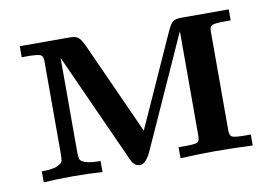

<svg xmlns="http://www.w3.org/2000/svg" viewBox="-56 -531 878 618"><g transform="rotate(-10 383.0 -222.5)"><path d="M41 0V-36Q75 -36 90.5 -42.5Q106 -49 108.5 -56Q111 -63 111 -80V-385Q111 -401 101.5 -405Q92 -409 57 -409H41V-445H203Q223 -445 231.5 -438.5Q240 -432 251 -409L387 -108Q395 -126 523 -410Q533 -432 541.5 -438.5Q550 -445 570 -445H724V-409H707Q672 -409 663.5 -405Q655 -401 655 -387V-60Q655 -44 664 -40Q673 -36 707 -36H724V0Q662 -3 602 -3H598Q550 -3 488 0V-36H504Q542 -36 549.5 -40Q557 -44 557 -62V-403Q554 -396 547.5 -382Q541 -368 538 -361L396 -46Q377 -1 356 -1Q353 -1 350 -2Q347 -3 345 -3.5Q343 -4 340.5 -6.5Q338 -9 336 -10.5Q334 -12 332 -15.5Q330 -19 329 -21Q328 -23 325.5 -27.5Q323 -32 322.5 -34Q322 -36 319.5 -41.5Q317 -47 316 -49L164 -385V-74Q164 -60 167 -53Q170 -46 185.5 -41Q201 -36 233 -36V0Q184 -3 135 -3Q88 -3 41 0Z"/></g></svg>

Font: CMU Serif
Style: Bold
Weight: 700
Version: Version 0.7.0